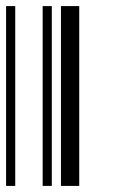

<svg xmlns="http://www.w3.org/2000/svg" viewBox="-20 -610 370 630"><path d="M0 0V-590H30V0ZM120 0V-590H150V0ZM180 0V-590H240V0Z"/></svg>

Font: Libre Barcode 128
Style: Regular
Weight: 400
Version: Version 1.005; ttfautohint (v1.8.3)